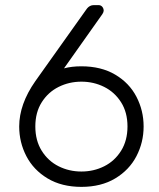

<svg xmlns="http://www.w3.org/2000/svg" viewBox="-20 -720 622 750"><path d="M315 -680Q316 -682 320.5 -687.5Q325 -693 331.5 -696.5Q338 -700 346 -700H365Q374 -700 379.5 -693.5Q385 -687 385 -678Q385 -673 380 -665L230 -453Q260 -461 298 -461Q375 -461 430 -428.5Q485 -396 513 -342Q541 -288 541 -226Q541 -164 513 -110Q485 -56 430 -23Q375 10 298 10Q221 10 166 -23Q111 -56 83 -110Q55 -164 55 -226Q55 -313 118 -403ZM118 -226Q118 -171 143 -131Q168 -91 209 -70.5Q250 -50 298 -50Q346 -50 387 -70.5Q428 -91 453 -131Q478 -171 478 -226Q478 -281 453 -320.5Q428 -360 387 -380.5Q346 -401 298 -401Q250 -401 209 -380.5Q168 -360 143 -320.5Q118 -281 118 -226Z"/></svg>

Font: Rubik
Style: Regular
Weight: 300
Designer: Hubert & Fischer
Foundry: Hubert & Fischer
Version: Version 1.100